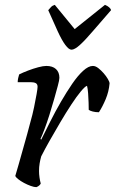

<svg xmlns="http://www.w3.org/2000/svg" viewBox="-20 -772 478 792"><path d="M130 0Q121 0 107 -5Q93 -10 79 -17.5Q65 -25 55 -33Q45 -41 43 -46Q48 -61 57 -94Q66 -127 79 -172Q92 -217 105 -267Q114 -298 120.5 -329.5Q127 -361 131 -384Q135 -407 135 -414Q135 -425 127.5 -429Q120 -433 107 -433H53Q53 -441 55 -450Q57 -459 59 -465Q75 -473 96 -481Q117 -489 137.5 -494.5Q158 -500 171 -500Q197 -500 211 -487Q225 -474 225 -451Q225 -442 218.5 -418Q212 -394 203 -362Q194 -330 183.5 -297Q173 -264 163 -237.5Q153 -211 147 -199L150 -196Q167 -230 187.5 -271Q208 -312 231.5 -352.5Q255 -393 278 -426.5Q301 -460 323 -480Q345 -500 363 -500Q374 -500 385.5 -491Q397 -482 407.5 -470Q418 -458 425 -446Q432 -434 432 -428Q429 -394 416 -363Q403 -332 388 -309Q374 -309 362.5 -312Q351 -315 346 -319Q346 -329 345.5 -348Q345 -367 343.5 -387Q342 -407 339 -418Q331 -416 313.5 -395Q296 -374 274 -340.5Q252 -307 229 -268Q206 -229 185 -192Q164 -155 150 -127Q146 -113 143.5 -98Q141 -83 141 -67Q141 -53 143 -39.5Q145 -26 148 -15Q147 -12 142.5 -7.5Q138 -3 130 0ZM275 -567Q264 -567 249.5 -586.5Q235 -606 218 -643Q201 -680 179 -730Q185 -737 190.5 -743Q196 -749 206 -752L288 -652L413 -752Q423 -748 430 -742Q437 -736 438 -730Q395 -681 363.5 -644Q332 -607 310 -587Q288 -567 275 -567Z"/></svg>

Font: Texturina 12pt
Style: Italic
Weight: 400
Italic angle: -11°
Designer: Guillermo Torres Carreño
Foundry: Omnibus-Type
Version: Version 1.002